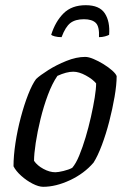

<svg xmlns="http://www.w3.org/2000/svg" viewBox="-20 -719 499 739"><path d="M146 0Q129 0 105.5 -12Q82 -24 61.5 -42.5Q41 -61 32 -79Q32 -119 39.5 -168.5Q47 -218 60 -267Q73 -316 88.5 -355.5Q104 -395 119 -415Q134 -429 165.5 -449Q197 -469 235.5 -484.5Q274 -500 308 -500Q321 -500 340 -492Q359 -484 378.5 -472Q398 -460 412 -447.5Q426 -435 429 -426Q429 -393 421 -346.5Q413 -300 400.5 -251.5Q388 -203 372 -160.5Q356 -118 340 -93Q304 -51 249.5 -25.5Q195 0 146 0ZM193 -56Q204 -56 224.5 -61Q245 -66 258 -73Q272 -89 285 -120.5Q298 -152 309.5 -190.5Q321 -229 330 -269Q339 -309 344.5 -343Q350 -377 350 -398Q337 -414 310.5 -428.5Q284 -443 262 -443Q236 -443 201 -427Q181 -398 164.5 -354Q148 -310 136 -261Q124 -212 117.5 -169Q111 -126 111 -100Q123 -82 147 -69Q171 -56 193 -56ZM217 -576Q202 -576 191 -579Q180 -582 177 -585Q193 -636 224.5 -667.5Q256 -699 310 -699Q363 -699 383.5 -667.5Q404 -636 400 -585Q395 -582 384 -579Q373 -576 361 -576Q363 -617 348.5 -631Q334 -645 303 -645Q270 -645 251 -630.5Q232 -616 217 -576Z"/></svg>

Font: Texturina Light
Style: Italic
Weight: 300
Italic angle: -11°
Designer: Guillermo Torres Carreño
Foundry: Omnibus-Type
Version: Version 1.002; ttfautohint (v1.8.3)